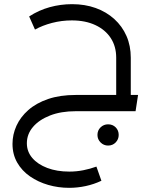

<svg xmlns="http://www.w3.org/2000/svg" viewBox="-20 -534 754 922"><path d="M538 0V-257Q538 -311 512 -351Q486 -391 438 -413.5Q390 -436 325 -436Q276 -436 230 -424Q184 -412 148 -392L120 -455Q166 -485 218.5 -499.5Q271 -514 326 -514Q388 -514 439.5 -495.5Q491 -477 529 -442.5Q567 -408 587.5 -361Q608 -314 608 -257V0ZM312 368Q260 368 211.5 354Q163 340 124 313Q85 286 62.5 246.5Q40 207 40 157Q40 112 59 70Q78 28 116 -5.5Q154 -39 211 -58.5Q268 -78 344 -78V0Q273 0 220.5 20.5Q168 41 138.5 75.5Q109 110 109 154Q109 194 135 224.5Q161 255 207 272.5Q253 290 313 290Q347 290 380 283.5Q413 277 443 266L467 334Q431 351 391.5 359.5Q352 368 312 368ZM344 0V-78H643L631 0ZM499 165Q478 165 463 150Q448 135 448 114Q448 92 463 77.5Q478 63 499 63Q521 63 535.5 77.5Q550 92 550 114Q550 135 535.5 150Q521 165 499 165Z"/></svg>

Font: Alexandria Light
Style: Regular
Weight: 300
Designer: Mohamed Gaber
Foundry: Kief Type Foundry
Version: Version 5.100